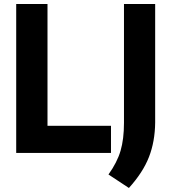

<svg xmlns="http://www.w3.org/2000/svg" viewBox="-20 -760 852 954"><path d="M60.5 0V-740H216V-135H531.5V0ZM519 107Q562 47 579 -10.8Q596 -68.5 596 -150V-740H751V-151Q750 -56.5 720.2 20Q690.5 96.5 620.5 174Z"/></svg>

Font: Encode Sans Semi Condensed
Style: Bold
Weight: 700
Width: 4
Designer: Multiple Designers
Foundry: Impallari Type
Version: Version 2.000